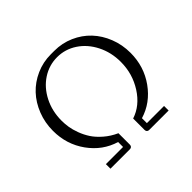

<svg xmlns="http://www.w3.org/2000/svg" viewBox="-180 -1014 1235 1235"><g transform="rotate(-45 437.5 -396.0)"><path d="M168.9 -440.4Q168.9 -411.1 173.6 -381.1Q178.2 -351.1 192.1 -313.5Q206.1 -275.9 227.5 -243.2Q249 -210.4 285.9 -178.5Q322.8 -146.5 370.6 -125V-21Q370.6 -11.2 365 -5.6Q359.4 0 350.1 0H172.9V-41.5H329.1V-86.4Q221.2 -118.7 152.3 -214.4Q83.5 -310.1 83.5 -433.1Q83.5 -507.3 109.4 -573.5Q135.3 -639.6 180.2 -687.5Q225.1 -735.4 288.1 -763.4Q351.1 -791.5 421.9 -791.5H453.1Q524.4 -791.5 587.2 -763.9Q649.9 -736.3 694.8 -688.7Q739.7 -641.1 765.6 -575.4Q791.5 -509.8 791.5 -435.5Q791.5 -312 722.4 -215.3Q653.3 -118.7 545.9 -86.4V-41.5H702.1V0H524.9Q515.6 0 510 -5.6Q504.4 -11.2 504.4 -21V-125Q592.8 -153.8 649.4 -242.4Q706.1 -331.1 706.1 -438.5Q706.1 -525.4 669.7 -597.2Q633.3 -668.9 571.8 -709.5Q510.3 -750 437.5 -750Q364.7 -750 303.2 -710Q241.7 -669.9 205.3 -598.6Q168.9 -527.3 168.9 -440.4Z"/></g></svg>

Font: Resagnicto
Style: Regular
Weight: 500
Version: Version 0.9991